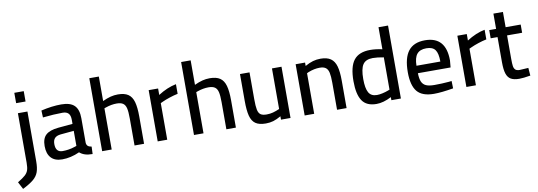

<svg xmlns="http://www.w3.org/2000/svg" viewBox="-110 -1166 5174 1845"><g transform="rotate(-10 2477.0 -243.5)"><path d="M0 0ZM-44 154Q7 123 30 102Q53 81 61.5 55Q70 29 70 -16V-500H163V-15Q163 50 149 89.5Q135 129 99.5 159Q64 189 -7 225ZM70 -699H162V-598H70Z M268 -144Q268 -218 306 -252.5Q344 -287 427 -295L569 -308V-347Q569 -391 550 -410.5Q531 -430 494 -430Q410 -430 300 -418L297 -486Q403 -511 494 -511Q582 -511 622 -471.5Q662 -432 662 -347V-106Q664 -86 675.5 -75.5Q687 -65 712 -61L709 11Q666 11 636 1.5Q606 -8 583 -28Q498 11 413 11Q342 11 305 -29Q268 -69 268 -144ZM548 -86 569 -93V-240L439 -228Q400 -224 381.5 -204.5Q363 -185 363 -147Q363 -67 430 -67Q491 -67 548 -86Z M804 -712H897V-473Q940 -493 975 -502Q1010 -511 1047 -511Q1111 -511 1147 -486.5Q1183 -462 1198 -409Q1213 -356 1213 -266V0H1120V-264Q1120 -329 1112 -363Q1104 -397 1082.5 -412Q1061 -427 1020 -427Q969 -427 914 -408L897 -402V0H804Z M1346 -500H1438V-437Q1527 -494 1614 -511V-417Q1575 -409 1533 -395Q1491 -381 1463 -368L1439 -357V0H1346Z M1700 -712H1793V-473Q1836 -493 1871 -502Q1906 -511 1943 -511Q2007 -511 2043 -486.5Q2079 -462 2094 -409Q2109 -356 2109 -266V0H2016V-264Q2016 -329 2008 -363Q2000 -397 1978.5 -412Q1957 -427 1916 -427Q1865 -427 1810 -408L1793 -402V0H1700Z M2237 -239V-500H2330V-239Q2330 -170 2337 -135.5Q2344 -101 2363.5 -87Q2383 -73 2423 -73Q2456 -73 2485.5 -81Q2515 -89 2549 -104V-500H2642V0H2549V-33Q2507 -9 2473.5 1Q2440 11 2400 11Q2335 11 2300 -13.5Q2265 -38 2251 -91.5Q2237 -145 2237 -239Z M2780 -500H2872V-467Q2915 -491 2950 -501Q2985 -511 3024 -511Q3087 -511 3123 -486Q3159 -461 3174 -408.5Q3189 -356 3189 -266V0H3096V-264Q3096 -327 3088.5 -361.5Q3081 -396 3060.5 -411.5Q3040 -427 3001 -427Q2948 -427 2890 -404L2873 -396V0H2780Z M3299 -242Q3299 -384 3349 -447.5Q3399 -511 3509 -511Q3562 -511 3626 -497V-712H3719V0H3626V-30Q3548 11 3480 11Q3383 11 3341 -51.5Q3299 -114 3299 -242ZM3608 -96 3626 -103V-418Q3564 -430 3520 -430Q3451 -430 3423 -388Q3395 -346 3395 -247Q3395 -157 3418.5 -115Q3442 -73 3499 -73Q3523 -73 3554 -80Q3585 -87 3608 -96Z M3828 -237Q3828 -376 3880.5 -443.5Q3933 -511 4043 -511Q4247 -511 4247 -279L4241 -211H3922Q3923 -157 3936 -127.5Q3949 -98 3978 -85Q4007 -72 4060 -72Q4091 -72 4130 -73.5Q4169 -75 4200 -78L4228 -81L4230 -9Q4113 11 4041 11Q3926 11 3877 -48.5Q3828 -108 3828 -237ZM4154 -284Q4154 -365 4128.5 -399Q4103 -433 4043 -433Q3980 -433 3951 -397.5Q3922 -362 3921 -284Z M4358 -500H4450V-437Q4539 -494 4626 -511V-417Q4587 -409 4545 -395Q4503 -381 4475 -368L4451 -357V0H4358Z M4736 -174V-420H4669V-500H4736V-649H4829V-500H4976V-420H4829V-191Q4829 -144 4832.5 -120.5Q4836 -97 4849 -84.5Q4862 -72 4891 -72L4976 -77L4982 -1Q4912 11 4874 11Q4821 11 4791.5 -6Q4762 -23 4749 -63Q4736 -103 4736 -174Z"/></g></svg>

Font: sheba-seeBold
Style: Regular
Weight: 600
Designer: Mohamed Galeb, the designers
Foundry: Kief Type Foundry
Version: Version 2.010; ttfautohint (v1.5.33-1714) -l 8 -r 50 -G 200 